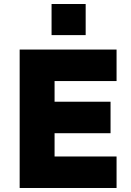

<svg xmlns="http://www.w3.org/2000/svg" viewBox="-20 -937 651 957"><path d="M78 0V-690H561V-533H252V-430H531V-273H252V-157H561V0ZM237 -762V-917H407V-762Z"/></svg>

Font: Oxanium ExtraBold
Style: Regular
Weight: 800
Designer: Severin Meyer
Version: Version 2.000